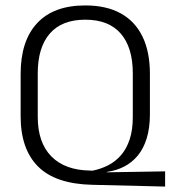

<svg xmlns="http://www.w3.org/2000/svg" viewBox="-20 -670 628 707"><path d="M588 17 320 10.5Q184.5 7.5 120.2 -56.8Q56 -121 56 -241.5V-398Q56 -519.5 116.8 -584.8Q177.5 -650 294 -650Q371.5 -650 424.5 -620.8Q477.5 -591.5 504.8 -535.2Q532 -479 532 -398V-249.5Q532 -198.5 520.2 -160.5Q508.5 -122.5 487.2 -97Q466 -71.5 437.5 -56.8Q409 -42 376 -37.5L372 -35.5L588 -39ZM310.5 -42 320.5 -41.5Q351 -47.5 378 -61.2Q405 -75 425.5 -98.5Q446 -122 457.5 -156.8Q469 -191.5 469 -239V-400Q469 -495 424.8 -546.2Q380.5 -597.5 294 -597.5Q207.5 -597.5 163.2 -546.2Q119 -495 119 -400V-239.5Q119 -145 169 -94.2Q219 -43.5 310.5 -42Z"/></svg>

Font: Anek Gurmukhi Medium Light
Style: Regular
Weight: 300
Version: Version 1.003